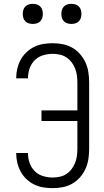

<svg xmlns="http://www.w3.org/2000/svg" viewBox="-20 -967 540 995"><path d="M253 8Q228 8 204 4Q180 0 158 -10.5Q136 -21 117.5 -38.5Q99 -56 87.5 -77Q76 -98 70 -122.5Q64 -147 64 -171Q64 -172 64 -172.5Q64 -173 64 -174H125Q125 -173 125 -172.5Q125 -172 125 -172Q125 -147 133.5 -122.5Q142 -98 160 -80Q178 -62 203 -54.5Q228 -47 253 -47Q271 -47 289.5 -51Q308 -55 323.5 -65Q339 -75 350.5 -90Q362 -105 369 -122.5Q376 -140 378.5 -158Q381 -176 381 -195V-340H195V-395H381V-540Q381 -559 378.5 -577Q376 -595 369 -612.5Q362 -630 350.5 -645Q339 -660 323.5 -670Q308 -680 289.5 -684Q271 -688 253 -688Q228 -688 203 -680.5Q178 -673 160 -655Q142 -637 133.5 -612.5Q125 -588 125 -563Q125 -563 125 -562.5Q125 -562 125 -561H64Q64 -562 64 -562.5Q64 -563 64 -564Q64 -588 70 -612.5Q76 -637 87.5 -658Q99 -679 117.5 -696.5Q136 -714 158 -724.5Q180 -735 204 -739Q228 -743 253 -743Q279 -743 305 -738Q331 -733 354 -720Q377 -707 394.5 -687Q412 -667 423 -643Q434 -619 438 -592.5Q442 -566 442 -540V-195Q442 -169 438 -142.5Q434 -116 423 -92Q412 -68 394.5 -48Q377 -28 354 -15Q331 -2 305 3Q279 8 253 8ZM350 -843Q339 -843 329 -846Q319 -849 311.5 -856.5Q304 -864 301 -874Q298 -884 298 -895Q298 -906 301 -916Q304 -926 311.5 -933.5Q319 -941 329 -944Q339 -947 350 -947Q361 -947 371 -944Q381 -941 388.5 -933.5Q396 -926 399 -916Q402 -906 402 -895Q402 -884 399 -874Q396 -864 388.5 -856.5Q381 -849 371 -846Q361 -843 350 -843ZM150 -843Q139 -843 129 -846Q119 -849 111.5 -856.5Q104 -864 101 -874Q98 -884 98 -895Q98 -906 101 -916Q104 -926 111.5 -933.5Q119 -941 129 -944Q139 -947 150 -947Q161 -947 171 -944Q181 -941 188.5 -933.5Q196 -926 199 -916Q202 -906 202 -895Q202 -884 199 -874Q196 -864 188.5 -856.5Q181 -849 171 -846Q161 -843 150 -843Z"/></svg>

Font: Iosevka Term Light
Style: Regular
Weight: 300
Monospace: yes
Designer: Belleve Invis
Foundry: Belleve Invis
Version: Version 9.0.1; ttfautohint (v1.8.3)